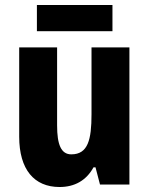

<svg xmlns="http://www.w3.org/2000/svg" viewBox="-20 -740 597 770"><path d="M431 -720H128V-615H431ZM499 -550H347V-282C347 -180 333 -121 266 -121C225 -121 209 -160 209 -237V-550H57V-192C57 -60 117 10 219 10C279 10 326 -16 355 -69H363L381 0H499Z"/></svg>

Font: Noto Sans Khmer Condensed ExtraBold
Style: Regular
Weight: 800
Width: 3
Designer: Danh Hong and the Monotype Design Team
Foundry: Monotype Imaging Inc.
Version: Version 2.004